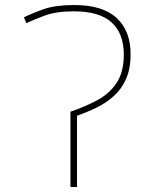

<svg xmlns="http://www.w3.org/2000/svg" viewBox="-20 -743 640 763"><path d="M260 -299Q318 -319 366 -344.5Q414 -370 443 -413Q472 -456 472 -526Q472 -610 423.5 -654Q375 -698 274 -698Q204 -698 159 -681.5Q114 -665 85 -651L75 -674Q109 -691 155 -707Q201 -723 275 -723Q388 -723 443.5 -671.5Q499 -620 499 -528Q499 -470 481 -429.5Q463 -389 432.5 -361.5Q402 -334 364 -315.5Q326 -297 286 -283V0H260Z"/></svg>

Font: Noto Sans Mono Thin
Style: Regular
Weight: 100
Designer: Monotype Design Team
Foundry: Monotype Imaging Inc.
Version: Version 2.014